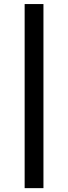

<svg xmlns="http://www.w3.org/2000/svg" viewBox="-20 -728 344 970"><path d="M199.5 222.5H104.5V-707.5H199.5Z"/></svg>

Font: Anek Latin Expanded Medium
Style: Regular
Weight: 500
Width: 7
Designer: Yesha Goshar
Foundry: Ek Type
Version: Version 1.003